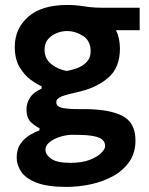

<svg xmlns="http://www.w3.org/2000/svg" viewBox="-20 -530 587 754"><path d="M241 204Q166 204 123.2 187.2Q80.5 170.5 63 144Q45.5 117.5 45.5 88.5Q45.5 55 61.5 33.2Q77.5 11.5 98.8 -0.8Q120 -13 135 -18V-27Q123 -31 103.5 -48.2Q84 -65.5 84 -100.5Q84 -125 97.8 -146.5Q111.5 -168 143.5 -182V-191Q125 -199 100 -217.2Q75 -235.5 56.5 -267Q38 -298.5 38 -346Q38 -417 90.5 -463.8Q143 -510.5 244.5 -510.5Q271 -510.5 291 -507.8Q311 -505 332.5 -502.2Q354 -499.5 386 -499.5H528.5V-411.5H435.5Q451 -380.5 451 -339Q451 -264 404.8 -224.5Q358.5 -185 289 -169.5Q244 -159.5 222.5 -151.5Q201 -143.5 201 -128.5Q201 -112.5 221.8 -107Q242.5 -101.5 290 -101.5H310.5Q408.5 -101.5 460.2 -75.2Q512 -49 512 21.5Q512 70.5 487.8 105.2Q463.5 140 423.8 161.8Q384 183.5 336.2 193.8Q288.5 204 241 204ZM241 -251.5Q260 -254 282 -262Q304 -270 320 -286.2Q336 -302.5 336 -328.5Q336 -369.5 306.2 -388.8Q276.5 -408 243.5 -408Q210 -408 182.5 -388.8Q155 -369.5 155 -334.5Q155 -299.5 181.2 -278.5Q207.5 -257.5 241 -251.5ZM256 109.5Q302 109.5 332.2 97.8Q362.5 86 377.8 70.5Q393 55 393 43.5Q393 30 383.5 20Q374 10 348.8 4.8Q323.5 -0.5 275.5 -0.5H259Q236 0.5 212.8 8.2Q189.5 16 174 28.8Q158.5 41.5 158.5 58Q158.5 77.5 181.2 93.5Q204 109.5 256 109.5Z"/></svg>

Font: Commissioner SemiBold
Style: Regular
Weight: 600
Designer: Kostas Bartsokas
Foundry: Kostas Bartsokas
Version: Version 1.000; ttfautohint (v1.8.3)